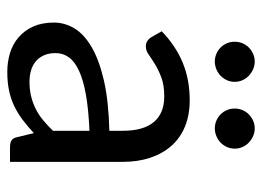

<svg xmlns="http://www.w3.org/2000/svg" viewBox="-115 -587 709 519"><g transform="rotate(90 239.5 -327.5)"><path d="M41 0ZM379.4 0Q366.7 0 359.9 -3.9Q353 -7.8 350.6 -20L339.8 -64.5Q321.3 -47.4 303.5 -33.9Q285.6 -20.5 266.1 -11.2Q246.6 -2 224.1 2.7Q201.7 7.3 174.8 7.3Q147 7.3 122.8 -0.2Q98.6 -7.8 80.3 -23.7Q62 -39.6 51.5 -63.2Q41 -86.9 41 -119.1Q41 -147.5 56.4 -173.6Q71.8 -199.7 106.4 -220.2Q141.1 -240.7 196.8 -253.7Q252.4 -266.6 333.5 -268.6V-305.2Q333.5 -360.8 309.8 -388.9Q286.1 -417 240.7 -417Q210.4 -417 189.7 -409.2Q168.9 -401.4 153.8 -392.1Q138.7 -382.8 127.7 -375Q116.7 -367.2 105.5 -367.2Q96.7 -367.2 90.3 -371.6Q84 -376 80.1 -382.8L64.5 -410.2Q104 -448.2 149.7 -467Q195.3 -485.8 251 -485.8Q291 -485.8 322.3 -472.9Q353.5 -460 374.5 -436Q395.5 -412.1 406.5 -378.9Q417.5 -345.7 417.5 -305.2V0ZM200.7 -52.7Q222.2 -52.7 240.2 -57.1Q258.3 -61.5 274.4 -69.6Q290.5 -77.6 304.9 -89.6Q319.3 -101.6 333.5 -116.2V-214.8Q276.4 -212.4 236.3 -205.3Q196.3 -198.2 171.1 -186.5Q146 -174.8 134.8 -158.9Q123.5 -143.1 123.5 -123.5Q123.5 -105 129.6 -91.6Q135.7 -78.1 146 -69.6Q156.2 -61 170.4 -56.9Q184.6 -52.7 200.7 -52.7ZM201.2 -607.4Q201.2 -596.2 196.8 -586.4Q192.4 -576.7 184.8 -569.3Q177.2 -562 167.2 -557.9Q157.2 -553.7 146.5 -553.7Q135.3 -553.7 125.5 -557.9Q115.7 -562 108.4 -569.3Q101.1 -576.7 96.9 -586.4Q92.8 -596.2 92.8 -607.4Q92.8 -618.7 96.9 -628.4Q101.1 -638.2 108.4 -645.5Q115.7 -652.8 125.5 -657.2Q135.3 -661.6 146.5 -661.6Q157.2 -661.6 167.2 -657.2Q177.2 -652.8 184.8 -645.5Q192.4 -638.2 196.8 -628.4Q201.2 -618.7 201.2 -607.4ZM381.8 -607.4Q381.8 -596.2 377.4 -586.4Q373 -576.7 365.5 -569.3Q357.9 -562 347.9 -557.9Q337.9 -553.7 327.1 -553.7Q315.9 -553.7 306.2 -557.9Q296.4 -562 289.1 -569.3Q281.7 -576.7 277.6 -586.4Q273.4 -596.2 273.4 -607.4Q273.4 -618.7 277.6 -628.4Q281.7 -638.2 289.1 -645.5Q296.4 -652.8 306.2 -657.2Q315.9 -661.6 327.1 -661.6Q337.9 -661.6 347.9 -657.2Q357.9 -652.8 365.5 -645.5Q373 -638.2 377.4 -628.4Q381.8 -618.7 381.8 -607.4Z"/></g></svg>

Font: Carlito
Style: Regular
Weight: 400
Designer: Lukasz Dziedzic
Foundry: tyPoland Lukasz Dziedzic
Version: Version 1.104